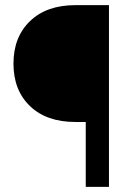

<svg xmlns="http://www.w3.org/2000/svg" viewBox="-20 -731 529 751"><path d="M315.4 0V-253.9H274.4Q162.1 -253.9 97.4 -315.9Q32.7 -377.9 32.7 -482.4Q32.7 -586.4 97.7 -648.7Q162.6 -710.9 274.9 -710.9H406.2V0Z"/></svg>

Font: Vazir
Style: Regular
Weight: 400
Designer: Saber Rastikerdar
Foundry: Saber Rastikerdar
Version: Version 30.0.0